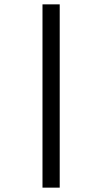

<svg xmlns="http://www.w3.org/2000/svg" viewBox="-20 -722 389 881"><path d="M175 139V-702H254V139Z"/></svg>

Font: Noto Sans Kannada SemiCondensed
Style: Regular
Weight: 400
Width: 4
Designer: Jelle Bosma - Monotype Design Team
Foundry: Monotype Imaging Inc.
Version: Version 2.005; ttfautohint (v1.8.4.7-5d5b)